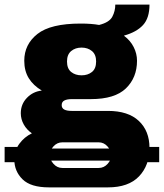

<svg xmlns="http://www.w3.org/2000/svg" viewBox="-47 -623 709 831"><path d="M165 188Q86 188 50.5 153Q15 118 15 68Q15 29 36.5 -0.5Q58 -30 91 -46Q69 -61 56 -84Q43 -107 43 -133Q43 -172 69.5 -199.5Q96 -227 134 -231Q97 -253 77.5 -284.5Q58 -316 58 -360Q58 -431 115 -476Q172 -521 302 -521Q349 -521 382 -515Q426 -526 439 -550.5Q452 -575 452 -603H600Q600 -545 572 -514.5Q544 -484 490 -469V-468Q517 -448 531.5 -419.5Q546 -391 546 -360Q546 -287 498 -240.5Q450 -194 346 -194H264Q243 -194 231.5 -188Q220 -182 220 -168Q220 -155 231 -149Q242 -143 263 -143H420Q508 -143 554 -99.5Q600 -56 600 17Q600 93 554.5 140.5Q509 188 420 188ZM306 -297Q333 -297 351 -311.5Q369 -326 369 -357Q369 -387 351 -402Q333 -417 306 -417Q279 -417 261 -402Q243 -387 243 -357Q243 -326 261 -311.5Q279 -297 306 -297ZM223 104H380Q403 104 419 86Q435 68 435 49Q435 30 419 11.5Q403 -7 380 -7H223Q200 -7 184 11Q168 29 168 48Q168 67 184 85.5Q200 104 223 104ZM-27 79V13H86L126 20H495L529 13H642V79H524L492 72H120L81 79Z"/></svg>

Font: Chivo Mono Black
Style: Regular
Weight: 900
Designer: Hector Gatti
Foundry: Omnibus-Type
Version: Version 1.008